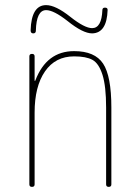

<svg xmlns="http://www.w3.org/2000/svg" viewBox="-20 -730 540 750"><path d="M94.7 -9.8V-509.8Q94.7 -519.5 105 -519.5Q115.2 -519.5 115.2 -509.8V-415Q115.2 -414.1 116.2 -414.1Q118.2 -414.1 118.2 -416Q162.1 -530.3 269.5 -530.3Q350.6 -530.3 382.8 -481.4Q415 -432.6 415 -309.6V-9.8Q415 0 404.8 0Q394.5 0 394.5 -9.8V-309.6Q394.5 -392.6 380.4 -437.5Q366.2 -482.4 341.3 -496.1Q316.4 -509.8 269.5 -509.8Q196.3 -509.8 155.8 -451.2Q115.2 -392.6 115.2 -290V-9.8Q115.2 0 105 0Q94.7 0 94.7 -9.8ZM99.6 -611.3Q102.5 -710 160.2 -710Q197.3 -710 254.9 -664.1Q310.5 -620.1 339.8 -620.1Q377 -620.1 379.9 -690.4Q379.9 -700.2 390.1 -700.2Q400.4 -700.2 400.4 -691.4Q397.5 -600.6 339.8 -599.6Q303.7 -599.6 243.2 -648.4Q189.5 -690.4 160.2 -690.4Q122.1 -690.4 120.1 -610.4Q120.1 -599.6 109.9 -599.6Q99.6 -599.6 99.6 -611.3Z"/></svg>

Font: Rounded Mgen+ 1m thin
Style: Regular
Weight: 100
Designer: [Source Han Sans]
Ryoko NISHIZUKA  (kana & ideographs); Paul D. Hunt (Latin, Greek & Cyrillic); Wenlong ZHANG  (bopomofo
Version: Version 1.059.20150602